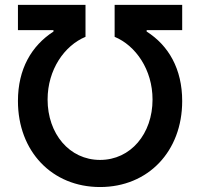

<svg xmlns="http://www.w3.org/2000/svg" viewBox="-20 -747 810 777"><path d="M52.6 -338.1C52.6 -134.2 190.7 9.9 384.9 9.9C579.2 9.9 717.3 -134.2 717.3 -338.1C717.3 -468 662.3 -562.9 573.5 -619.3V-625H717.3V-727.3H443.9V-598C529.1 -562.5 597.3 -465.2 597.3 -344.1C597.3 -206 509.2 -99.8 384.9 -99.8C260.7 -99.8 172.6 -206 172.6 -344.1C172.6 -465.2 240.8 -562.5 326 -598V-727.3H52.6V-625H196.4V-619.3C107.6 -561.8 52.6 -468 52.6 -338.1Z"/></svg>

Font: Magic Ui Pro Semi Bold
Style: Regular
Weight: 600
Designer: Stefan Endress, Andreas Faust
Version: Version 1.000;FEAKit 1.0